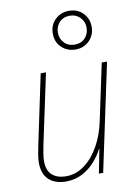

<svg xmlns="http://www.w3.org/2000/svg" viewBox="-90 -860 662 929"><g transform="rotate(-10 241.0 -395.5)"><path d="M160 10Q105 10 74.5 -18.5Q44 -47 44 -102Q44 -120 48 -144Q52 -168 57 -190L128 -527H154L81 -184Q77 -163 73.5 -143Q70 -123 70 -105Q70 -59 95 -37Q120 -15 164 -15Q212 -15 253.5 -45.5Q295 -76 325 -129Q355 -182 369 -249L428 -527H454L342 0H321L344 -117H342Q327 -87 301 -57.5Q275 -28 239 -9Q203 10 160 10ZM315 -611Q275 -611 247 -637Q219 -663 219 -706Q219 -747 246.5 -774Q274 -801 315 -801Q357 -801 383.5 -773.5Q410 -746 410 -706Q410 -665 382.5 -638Q355 -611 315 -611ZM315 -635Q347 -635 366 -655.5Q385 -676 385 -706Q385 -736 365 -756.5Q345 -777 315 -777Q283 -777 263.5 -756.5Q244 -736 244 -706Q244 -676 263.5 -655.5Q283 -635 315 -635Z"/></g></svg>

Font: Noto Sans SemiCondensed Thin
Style: Italic
Weight: 100
Width: 4
Italic angle: -12°
Designer: Monotype Design Team
Foundry: Monotype Imaging Inc.
Version: Version 2.013; ttfautohint (v1.8.4.7-5d5b)